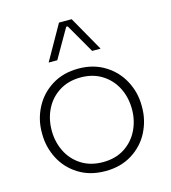

<svg xmlns="http://www.w3.org/2000/svg" viewBox="-119 -897 899 1010"><g transform="rotate(-15 330.5 -392.0)"><path d="M59 -257V-267Q59 -338 92 -401Q125 -464 186.5 -502.5Q248 -541 331 -541Q413 -541 475 -502.5Q537 -464 570 -401Q603 -338 603 -267V-257Q603 -187 571 -124Q539 -61 477 -22Q415 17 331 17Q247 17 185 -22Q123 -61 91 -124Q59 -187 59 -257ZM549 -262Q549 -326 522.5 -378.5Q496 -431 446.5 -462Q397 -493 331 -493Q264 -493 214.5 -462Q165 -431 138.5 -378.5Q112 -326 112 -262Q112 -200 138 -147.5Q164 -95 213.5 -63.5Q263 -32 331 -32Q399 -32 448 -63.5Q497 -95 523 -147.5Q549 -200 549 -262ZM296 -801H365L472 -612H426L335 -770H327L236 -612H189Z"/></g></svg>

Font: Sora-SIA ExtraLight
Style: Regular
Weight: 200
Designer: Jonathan Barnbrook, Julián Moncada
Foundry: Barnbrook Fonts
Version: Version 2.000